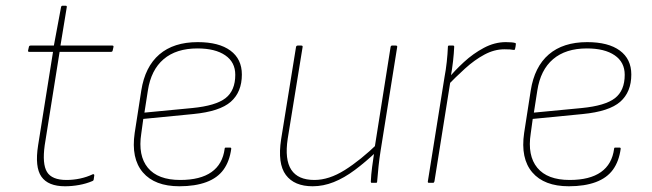

<svg xmlns="http://www.w3.org/2000/svg" viewBox="-20 -638 2275 670"><path d="M207 12Q148 12 124.5 -21.5Q101 -55 113 -131L165 -457H82Q77 -457 78 -462L81 -475Q82 -479 87 -479H168L193 -613Q194 -618 198 -618H209Q214 -618 213 -613L191 -479H372Q377 -479 376 -474L373 -461Q372 -457 367 -457H188L136 -131Q127 -66 144 -38Q161 -10 212 -10Q236 -10 259.5 -15Q283 -20 304 -30Q309 -31 309 -26L307 -12Q307 -8 302 -6Q281 3 256 7.5Q231 12 207 12Z M606 12Q520 12 478.5 -36.5Q437 -85 450 -174L473 -322Q486 -405 536 -448Q586 -491 670 -491Q744 -491 784 -461.5Q824 -432 824 -378Q824 -317 785.5 -283Q747 -249 654 -240L480 -223L473 -172Q461 -95 496 -52.5Q531 -10 609 -10Q679 -10 718 -37.5Q757 -65 764 -119Q764 -123 768 -123H783Q787 -123 787 -119Q781 -75 760 -46Q739 -17 700 -2.5Q661 12 606 12ZM484 -245 651 -261Q733 -269 767 -295.5Q801 -322 801 -377Q801 -421 766 -445Q731 -469 669 -469Q595 -469 551 -431.5Q507 -394 496 -322Z M1071 12Q1007 12 977.5 -27.5Q948 -67 961 -152L1013 -474Q1014 -479 1019 -479H1031Q1037 -479 1036 -474L984 -154Q973 -81 996.5 -45.5Q1020 -10 1077 -10Q1128 -10 1183 -44.5Q1238 -79 1299 -138L1295 -110Q1256 -73 1218.5 -45Q1181 -17 1144.5 -2.5Q1108 12 1071 12ZM1277 0Q1274 0 1274 -4Q1275 -29 1278.5 -55Q1282 -81 1286 -108L1287 -120L1343 -474Q1344 -479 1348 -479H1361Q1367 -479 1366 -474L1308 -111Q1304 -86 1301 -58Q1298 -30 1296 -4Q1296 0 1292 0Z M1477 0Q1472 0 1473 -5L1531 -368Q1536 -394 1539 -422Q1542 -450 1543 -475Q1543 -479 1547 -479H1561Q1565 -479 1565 -475Q1564 -452 1561 -425Q1558 -398 1552 -365V-356L1496 -5Q1495 -2 1494 -1Q1493 0 1490 0ZM1539 -337 1544 -364Q1567 -392 1599 -421.5Q1631 -451 1668.5 -471Q1706 -491 1745 -491Q1768 -491 1778 -488Q1780 -487 1780 -486Q1780 -485 1780 -483Q1780 -480 1779 -475Q1778 -470 1777 -466Q1776 -463 1771 -464Q1767 -465 1759.5 -465.5Q1752 -466 1740 -466Q1705 -466 1670.5 -447.5Q1636 -429 1603 -399Q1570 -369 1539 -337Z M1965 12Q1879 12 1837.5 -36.5Q1796 -85 1809 -174L1832 -322Q1845 -405 1895 -448Q1945 -491 2029 -491Q2103 -491 2143 -461.5Q2183 -432 2183 -378Q2183 -317 2144.5 -283Q2106 -249 2013 -240L1839 -223L1832 -172Q1820 -95 1855 -52.5Q1890 -10 1968 -10Q2038 -10 2077 -37.5Q2116 -65 2123 -119Q2123 -123 2127 -123H2142Q2146 -123 2146 -119Q2140 -75 2119 -46Q2098 -17 2059 -2.5Q2020 12 1965 12ZM1843 -245 2010 -261Q2092 -269 2126 -295.5Q2160 -322 2160 -377Q2160 -421 2125 -445Q2090 -469 2028 -469Q1954 -469 1910 -431.5Q1866 -394 1855 -322Z"/></svg>

Font: Sofia Sans Thin
Style: Italic
Weight: 250
Italic angle: -9°
Version: Version 4.100-B